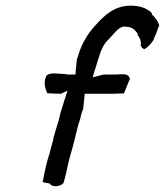

<svg xmlns="http://www.w3.org/2000/svg" viewBox="-20 -667 584 680"><path d="M145 -400C131 -372 142 -352 147 -337C163 -336 180 -335 196 -335L219 -346L201 -289C199 -282 197 -274 194 -267C192 -257 190 -248 187 -238L180 -215C177 -205 173 -192 170 -181C169 -173 167 -165 164 -156L157 -130C156 -122 152 -114 150 -106C141 -77 137 -49 131 -22L156 -17C163 -3 194 -5 205 -19L210 -37C217 -63 221 -90 229 -117C237 -142 243 -168 249 -192C252 -202 254 -214 257 -224L264 -246C266 -251 266 -256 267 -260L275 -283L280 -335H369C381 -335 394 -335 406 -336H419L438 -383C443 -384 439 -405 417 -404H411C399 -403 386 -403 374 -403H347L308 -393L329 -461C338 -492 349 -514 367 -530C379 -542 400 -573 420 -573C422 -573 425 -573 428 -572C449 -572 459 -559 467 -549L468 -542C474 -535 478 -527 479 -516C480 -515 479 -514 479 -513L478 -509C479 -501 485 -494 492 -493C504 -500 516 -513 524 -526L525 -530C534 -548 537 -561 544 -577C541 -588 532 -603 519 -615L516 -623C500 -637 477 -647 443 -647C386 -647 349 -613 316 -575C292 -549 270 -514 258 -474L252 -455L247 -403H224C219 -403 213 -404 208 -405C185 -405 161 -412 145 -400Z"/></svg>

Font: SolarCharger
Style: 552
Weight: 400
Designer: Mew Too
Foundry: Cannot Into Space Fonts/KineticPlasma Fonts
Version: Version 1.100